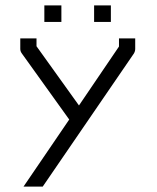

<svg xmlns="http://www.w3.org/2000/svg" viewBox="-20 -739 580 710"><path d="M138 -49H67L236 -297L61 -541Q55 -549 55 -558V-597H115V-568L272 -349L420 -567V-597H480V-558Q480 -549.5 475 -541ZM144 -719H207V-658H144ZM328 -719H390V-658H328Z"/></svg>

Font: 3270 Nerd Font
Style: Regular
Weight: 400
Monospace: yes
Version: Version 3.0.1;Nerd Fonts 3.3.0